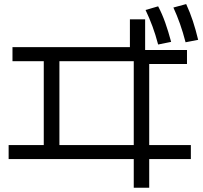

<svg xmlns="http://www.w3.org/2000/svg" viewBox="-20 -838 978 923"><path d="M623 -73.2V64.5H697.3V-73.2H897.5V-140.6H697.3V-530.3H878.9V-597.7H677.7V-745.1H604.5V-611.3H40V-543.9H190.4V-140.6H21.5V-73.2ZM623 -140.6H265.6V-543.9H623ZM712.9 -711.4C722.7 -685.1 731.8 -655.9 740.2 -624L802.7 -636.7C793.6 -670.6 784.2 -701.3 774.4 -729C764.6 -756.7 753.3 -782.9 740.2 -807.6L679.7 -790C692.1 -764 703.1 -737.8 712.9 -711.4ZM845.2 -723.6C854.7 -696.9 863.6 -667.3 872.1 -634.8L932.6 -646.5C924.8 -679 916.3 -709.1 907.2 -736.8C898.1 -764.5 887.4 -791.7 875 -818.4L813.5 -801.8C825.2 -776.4 835.8 -750.3 845.2 -723.6Z"/></svg>

Font: Pretendard Variable
Style: Regular
Weight: 400
Designer: Base glyphs from Inter by Rasmus Andersson; Hangeul glyphs from Noto Sans CJK(Source Han Sans) by Jang Soo-young and Kan
Foundry: Kil Hyung-jin
Version: Version 1.309;Glyphs 3.2 (3225)